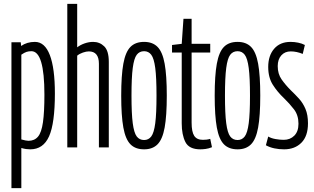

<svg xmlns="http://www.w3.org/2000/svg" viewBox="-20 -760 1620 990"><path d="M39 210V-542H87L89 -523Q119 -544 160 -544Q211 -544 237 -476Q263 -408 263 -278Q263 -124 233 -57Q203 10 136 10Q126 10 114.5 8.5Q103 7 90 3V210ZM127 -34Q158 -34 176 -55.5Q194 -77 201.5 -129.5Q209 -182 209 -272Q209 -496 142 -496Q128 -496 117 -492.5Q106 -489 90 -478V-41Q115 -34 127 -34Z M327 0V-740H378V-516Q395 -529 417 -536.5Q439 -544 460 -544Q494 -544 517.5 -521Q541 -498 541 -441V0H490V-431Q490 -495 438 -495Q425 -495 407.5 -489Q390 -483 378 -473V0Z M605 -267Q605 -371 616 -431.5Q627 -492 652.5 -518Q678 -544 723 -544Q767 -544 792.5 -518Q818 -492 829 -431.5Q840 -371 840 -267Q840 -163 829 -102.5Q818 -42 792.5 -16Q767 10 723 10Q678 10 652.5 -16Q627 -42 616 -102.5Q605 -163 605 -267ZM658 -267Q658 -174 664.5 -124.5Q671 -75 685 -56.5Q699 -38 723 -38Q746 -38 760 -56.5Q774 -75 780.5 -124.5Q787 -174 787 -267Q787 -360 780.5 -409.5Q774 -459 760 -477.5Q746 -496 723 -496Q699 -496 685 -477.5Q671 -459 664.5 -409.5Q658 -360 658 -267Z M1013 10Q955 10 936 -27.5Q917 -65 917 -124V-489H867V-528L917 -534L926 -663H968V-534H1064V-489H968V-128Q968 -80 981.5 -59.5Q995 -39 1026 -39Q1035 -39 1044.5 -40Q1054 -41 1064 -44L1073 -1Q1056 6 1040.5 8Q1025 10 1013 10Z M1087 -267Q1087 -371 1098 -431.5Q1109 -492 1134.5 -518Q1160 -544 1205 -544Q1249 -544 1274.5 -518Q1300 -492 1311 -431.5Q1322 -371 1322 -267Q1322 -163 1311 -102.5Q1300 -42 1274.5 -16Q1249 10 1205 10Q1160 10 1134.5 -16Q1109 -42 1098 -102.5Q1087 -163 1087 -267ZM1140 -267Q1140 -174 1146.5 -124.5Q1153 -75 1167 -56.5Q1181 -38 1205 -38Q1228 -38 1242 -56.5Q1256 -75 1262.5 -124.5Q1269 -174 1269 -267Q1269 -360 1262.5 -409.5Q1256 -459 1242 -477.5Q1228 -496 1205 -496Q1181 -496 1167 -477.5Q1153 -459 1146.5 -409.5Q1140 -360 1140 -267Z M1351 -11 1363 -56Q1378 -47 1400.5 -43Q1423 -39 1443 -39Q1476 -39 1497.5 -60.5Q1519 -82 1519 -122Q1519 -166 1496 -196Q1473 -226 1444 -254Q1411 -285 1387 -322.5Q1363 -360 1363 -415Q1363 -473 1393.5 -508.5Q1424 -544 1478 -544Q1498 -544 1517.5 -540Q1537 -536 1552 -528L1541 -482Q1509 -495 1479 -495Q1449 -495 1430.5 -474.5Q1412 -454 1412 -419Q1412 -379 1432 -350.5Q1452 -322 1479 -295Q1501 -274 1521.5 -251.5Q1542 -229 1555 -198.5Q1568 -168 1568 -124Q1568 -58 1534 -24Q1500 10 1445 10Q1419 10 1395 5Q1371 0 1351 -11Z"/></svg>

Font: Georama ExtraCondensed Light
Style: Regular
Weight: 300
Width: 2
Designer: Jean-Baptiste Levee
Foundry: Production Type
Version: Version 1.000